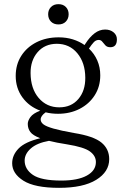

<svg xmlns="http://www.w3.org/2000/svg" viewBox="-20 -654 582 923"><path d="M336.5 -14.5Q430 0.5 467.5 31.2Q505 62 505 111Q505 172 442.5 210.5Q380 249 264 249Q147 249 92.8 214.8Q38.5 180.5 38.5 131Q38.5 91.5 69.5 59.8Q100.5 28 173.5 10.5Q138 -3 125.8 -19.5Q113.5 -36 113.5 -58.5Q113.5 -73.5 126.2 -91.2Q139 -109 173.5 -122Q119.5 -142 87.5 -186.2Q55.5 -230.5 55.5 -289Q55.5 -343.5 82 -385.2Q108.5 -427 155.2 -450.8Q202 -474.5 262 -474.5Q298.5 -474.5 330 -464.8Q361.5 -455 386.5 -437.5L391 -444.5Q411.5 -476.5 435 -494.2Q458.5 -512 485.5 -512Q509.5 -512 525.8 -498.8Q542 -485.5 542 -465Q542 -427 510.5 -427Q495 -427 486.8 -435.8Q478.5 -444.5 472 -453.2Q465.5 -462 454.5 -462Q441 -462 430.8 -451Q420.5 -440 407.5 -420.5Q433.5 -396 447.8 -363.2Q462 -330.5 462 -292Q462 -237.5 435.2 -195.8Q408.5 -154 362.5 -130.5Q316.5 -107 259 -107Q227.5 -107 199.5 -114Q175.5 -97 175.5 -79.5Q175.5 -66.5 188.8 -56.2Q202 -46 236.8 -36Q271.5 -26 336.5 -14.5ZM252.5 -443.5Q195 -443 160.8 -403.2Q126.5 -363.5 127 -302.5Q127.5 -228 166 -183Q204.5 -138 265 -138Q322.5 -138 356.5 -177.8Q390.5 -217.5 390 -280.5Q389.5 -352.5 351.8 -398Q314 -443.5 252.5 -443.5ZM98.5 118Q98.5 159.5 138.2 186.8Q178 214 275 214Q354 214 397.5 190Q441 166 441 125Q441 95 412.2 74Q383.5 53 302.5 40Q250.5 32 215.5 23Q157.5 33.5 128 59.8Q98.5 86 98.5 118ZM261 -536.5Q238.5 -536.5 225 -550.2Q211.5 -564 211.5 -585.5Q211.5 -606.5 225 -620.2Q238.5 -634 261 -634Q283.5 -634 296.8 -620.2Q310 -606.5 310 -585.5Q310 -564.5 296.8 -550.5Q283.5 -536.5 261 -536.5Z"/></svg>

Font: Fraunces 9pt S050 Light
Style: Regular
Weight: 300
Version: Version 1.000; ttfautohint (v1.8.3)